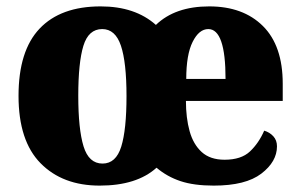

<svg xmlns="http://www.w3.org/2000/svg" viewBox="-20 -571 940 601"><path d="M292 10Q176 10 107 -60Q38 -130 38 -271Q38 -412 104 -481.5Q170 -551 295 -551Q403 -551 468 -493Q528 -551 635 -551Q741 -551 803 -489.5Q865 -428 865 -309V-255H562Q562 -202 573.5 -160.5Q585 -119 611.5 -95Q638 -71 683 -71Q735 -71 762.5 -97Q790 -123 807 -162Q824 -157 835.5 -144.5Q847 -132 847 -113Q847 -65 798 -27.5Q749 10 649 10Q587 10 545 -4Q503 -18 470 -46Q408 10 292 10ZM301 -59Q343 -59 359.5 -112Q376 -165 376 -270Q376 -376 358.5 -428Q341 -480 300 -480Q257 -480 241 -427.5Q225 -375 225 -271Q225 -167 241.5 -113Q258 -59 301 -59ZM686 -324Q686 -480 632 -480Q603 -480 583 -440Q563 -400 563 -324Z"/></svg>

Font: Noto Serif Thai SemiCondensed Black
Style: Regular
Weight: 900
Width: 4
Designer: Monotype Design Team
Foundry: Monotype Imaging Inc.
Version: Version 2.002; ttfautohint (v1.8.4.7-5d5b)